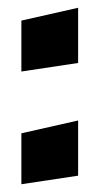

<svg xmlns="http://www.w3.org/2000/svg" viewBox="-20 -463 261 494"><path d="M35 -120 181 -153V-11L35 11ZM35 -410 181 -443V-301L35 -279Z"/></svg>

Font: Rakkas
Style: Regular
Weight: 400
Designer: Zeynep Akay
Foundry: Zeynep Akay
Version: Version 2.000